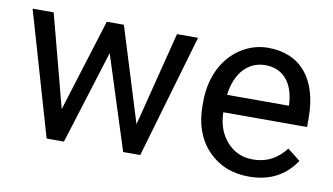

<svg xmlns="http://www.w3.org/2000/svg" viewBox="-61 -668 1403 808"><g transform="rotate(10 640.5 -264.0)"><path d="M21 -528 174 0H248L373 -400L501 0H574L728 -528H638L536 -125L411 -528H338L215 -133L111 -528Z M1039 10C1127 10 1193 -24 1238 -92L1183 -135C1150 -92 1107 -64 1043 -64C998 -64 962 -80 933 -112C904 -144 888 -186 887 -238H1245V-276C1245 -444 1164 -538 1027 -538C985 -538 946 -526 910 -503C838 -456 796 -371 796 -266V-250C796 -171 819 -108 864 -61C909 -14 967 10 1039 10ZM1027 -464C1103 -464 1149 -411 1154 -319V-313H890C901 -408 955 -464 1027 -464Z"/></g></svg>

Font: Noto Sans KR Regular
Style: Regular
Weight: 400
Designer: Ryoko NISHIZUKA  (kana & ideographs); Paul D. Hunt (Latin, Greek & Cyrillic); Wenlong ZHANG  (bopomofo); Sandoll Communi
Foundry: Adobe Systems Incorporated
Version: Version 1.004;PS 1.004;hotconv 1.0.82;makeotf.lib2.5.63406